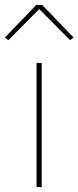

<svg xmlns="http://www.w3.org/2000/svg" viewBox="-44 -763 320 783"><path d="M105 0V-506H126V0ZM128 -743 256 -610 242 -599 116 -726 -10 -599 -24 -610 104 -743Z"/></svg>

Font: Plexus Sans Thin
Style: Regular
Weight: 250
Version: Version 2.001;PS 002.001;hotconv 1.0.70;makeotf.lib2.5.58329